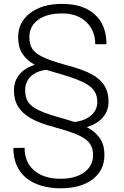

<svg xmlns="http://www.w3.org/2000/svg" viewBox="-20 -741 645 1002"><path d="M546.4 -210.4Q546.4 -161.6 516.4 -127.7Q486.3 -93.8 433.1 -77.6Q477.5 -54.2 501.2 -20Q524.9 14.2 524.9 67.9Q524.9 147.9 463.4 194.8Q401.9 241.7 295.9 241.7Q242.7 241.7 195.6 228Q148.4 214.4 115.2 186.5Q49.8 130.9 49.8 31.2L108.4 30.3Q108.4 106.4 158.9 149.2Q209.5 191.9 295.9 191.9Q374 191.9 419.9 158Q465.8 124 465.8 68.8Q465.8 31.2 449 8.3Q432.1 -14.6 393.1 -33.7Q354 -52.7 267.6 -76.2Q181.2 -99.6 138.7 -124.8Q96.2 -149.9 74.5 -184.8Q52.7 -219.7 52.7 -269Q52.7 -317.9 81.3 -352.3Q109.9 -386.7 161.6 -402.8Q119.6 -425.8 97.2 -460Q74.7 -494.1 74.7 -546.9Q74.7 -625.5 137.7 -673.1Q200.7 -720.7 304.7 -720.7Q414.1 -720.7 474.9 -665.5Q535.6 -610.4 535.6 -510.3H477.1Q477.1 -581.5 430.2 -626.2Q383.3 -670.9 304.7 -670.9Q224.1 -670.9 178.7 -637.5Q133.3 -604 133.3 -547.9Q133.3 -509.3 148.4 -486.3Q163.6 -463.4 200.7 -444.8Q237.8 -426.3 315.4 -404.3Q411.1 -379.4 457.3 -354.2Q503.4 -329.1 524.9 -294.4Q546.4 -259.8 546.4 -210.4ZM221.7 -376.5Q168.9 -370.1 140.1 -341.8Q111.3 -313.5 111.3 -270Q111.3 -229.5 128.7 -206.1Q146 -182.6 185.3 -164.1Q224.6 -145.5 323.7 -118.2L368.7 -104.5Q423.3 -110.8 455.6 -138.9Q487.8 -167 487.8 -209Q487.8 -256.8 455.1 -285.6Q422.4 -314.5 337.9 -341.8Z"/></svg>

Font: RobotoDraft Light
Style: Regular
Weight: 300
Version: Version 2.001151; 2014